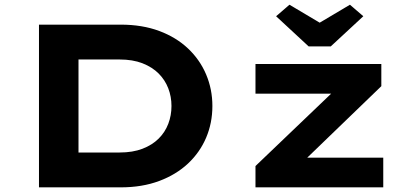

<svg xmlns="http://www.w3.org/2000/svg" viewBox="-20 -806 1760 826"><path d="M147.7 0V-700H499.2Q592.1 -700 665.2 -672.7Q738.4 -645.4 789.2 -597.1Q840.1 -548.9 866.9 -485.4Q893.7 -421.9 893.7 -350Q893.7 -277.1 866.9 -213.9Q840.1 -150.7 789 -102.6Q737.8 -54.6 664.6 -27.3Q591.5 0 499.2 0ZM317.7 -116 295.2 -149.9H494.2Q551.1 -149.9 593.1 -166.1Q635.1 -182.3 662.7 -209.9Q690.3 -237.4 704 -273.5Q717.7 -309.6 717.7 -350Q717.7 -389.9 704 -425.8Q690.3 -461.7 662.7 -489.5Q635.1 -517.2 593.1 -533.7Q551.1 -550.1 494.2 -550.1H292.2L317.7 -582ZM1079.1 0V-91.7L1457.6 -453.7L1469.6 -403H1079.1V-530.7H1620.5V-435.3L1256.5 -84L1241.5 -127.8H1628.8V0ZM1307.8 -606.4 1167.8 -736.1 1225.3 -785.7 1370.4 -699.5H1340.4L1485.5 -785.7L1543 -736.1L1403 -606.4Z"/></svg>

Font: Lexend Peta
Style: Regular
Weight: 400
Designer: Bonnie Shaver-Troup, Thomas Jockin
Foundry: Lexend
Version: Version 1.007